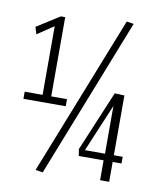

<svg xmlns="http://www.w3.org/2000/svg" viewBox="-84 -800 724 876"><g transform="rotate(10 278.5 -362.0)"><path d="M29 -305V-338H112V-656L36 -605L26 -638L132 -705H152V-338H225V-305ZM174 10 140 5 432 -734 465 -729ZM323 -92 318 -123 435 -402 480 -400V-123H521V-92H480V0H438V-92ZM346 -123H439V-344Z"/></g></svg>

Font: Georama Condensed Light
Style: Regular
Weight: 300
Width: 3
Designer: Jean-Baptiste Levee
Foundry: Production Type
Version: Version 1.000